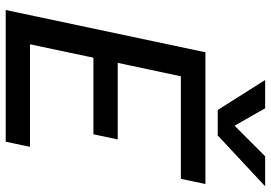

<svg xmlns="http://www.w3.org/2000/svg" viewBox="-158 -790 948 672"><g transform="rotate(90 316.0 -454.0)"><path d="M260 -908H359L420 -801L527 -908H632L454 -742H365ZM163 -699H624L606 -613H247L200 -392H468L450 -307H182L135 -85H494L476 0H15Z"/></g></svg>

Font: Prompt
Style: Italic
Weight: 400
Italic angle: -12°
Designer: Katatrad Team
Foundry: CadsonDemak
Version: Version 1.001